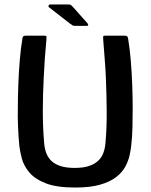

<svg xmlns="http://www.w3.org/2000/svg" viewBox="-20 -833 675 861"><path d="M317 8Q233 8 184 -11.5Q135 -31 110.5 -61Q86 -91 78 -122Q70 -153 67 -176Q63 -216 61 -262Q59 -308 60 -347Q60 -395 62 -450.5Q64 -506 68.5 -561Q73 -616 81 -663Q81 -668 85 -670.5Q89 -673 95 -673Q116 -673 137 -673Q158 -673 179 -673Q187 -673 188 -670.5Q189 -668 188 -653Q184 -613 181 -570.5Q178 -528 176 -483Q172 -407 172 -334Q172 -261 178 -192Q180 -166 188 -145.5Q196 -125 211.5 -110.5Q227 -96 252.5 -88Q278 -80 315 -80Q352 -80 377 -88Q402 -96 418.5 -110.5Q435 -125 443 -146Q451 -167 453 -192Q459 -260 458.5 -332Q458 -404 455 -480Q453 -526 449.5 -569Q446 -612 443 -653Q442 -668 443 -670.5Q444 -673 452 -673Q474 -673 496 -673Q518 -673 539 -673Q546 -673 549.5 -670.5Q553 -668 554 -663Q562 -616 566.5 -561Q571 -506 573 -451Q575 -396 575 -349Q575 -309 574 -262.5Q573 -216 568 -176Q566 -158 560.5 -134Q555 -110 541.5 -85Q528 -60 501 -39Q474 -18 429.5 -5Q385 8 317 8ZM315 -717Q309 -717 305 -719.5Q301 -722 294 -727L199 -801Q196 -804 198 -808.5Q200 -813 204 -813H286Q295 -813 298 -810.5Q301 -808 307 -802L371 -730Q376 -725 375.5 -721Q375 -717 369 -717Z"/></svg>

Font: Glory Thin SemiBold
Style: Regular
Weight: 600
Version: Version 1.011